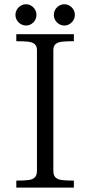

<svg xmlns="http://www.w3.org/2000/svg" viewBox="-20 -856 412 876"><path d="M148.6 -77.4V-627.6Q148.6 -646.2 138.1 -654.9Q127.5 -663.6 108.8 -665.8Q90.1 -668 54.4 -668V-700H317.1V-668Q281.5 -668 262.8 -665.8Q244.1 -663.6 233.8 -654.9Q223.4 -646.2 223.4 -627.6V-77.4Q223.4 -56.8 232.7 -47.1Q242 -37.4 260.8 -34.7Q279.5 -32 317.1 -32V0H54.4V-32Q92.5 -32 111.2 -34.7Q129.9 -37.4 139.2 -47.1Q148.6 -56.8 148.6 -77.4ZM225.6 -788.1Q225.6 -801.1 232.2 -812.3Q238.8 -823.4 249.7 -829.9Q260.6 -836.5 273.8 -836.5Q286.3 -836.5 297.3 -829.9Q308.4 -823.4 315 -812.3Q321.5 -801.1 321.5 -788Q321.5 -774.9 314.9 -763.8Q308.4 -752.8 297.3 -746.2Q286.2 -739.6 273.8 -739.6Q260.6 -739.6 249.7 -746.2Q238.8 -752.7 232.2 -763.9Q225.6 -775 225.6 -788.1ZM50.6 -788.1Q50.6 -801.1 57.2 -812.3Q63.7 -823.4 74.9 -829.9Q86 -836.5 99 -836.5Q111.5 -836.5 122.4 -829.9Q133.2 -823.4 139.8 -812.3Q146.4 -801.1 146.4 -788Q146.4 -774.9 139.8 -763.8Q133.2 -752.8 122.4 -746.2Q111.6 -739.6 99 -739.6Q86 -739.6 74.9 -746.2Q63.7 -752.7 57.2 -763.9Q50.6 -775 50.6 -788.1Z"/></svg>

Font: Didactic
Style: Regular
Weight: 400
Designer: Tyler Finck
Foundry: Etcetera Type Co
Version: Version 3.007;FEAKit 1.0